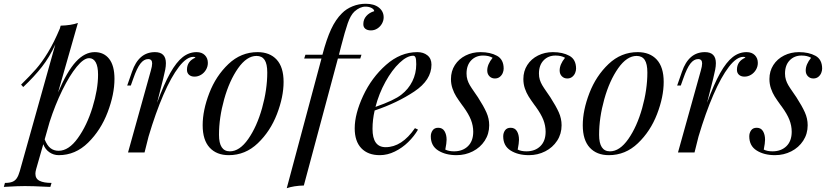

<svg xmlns="http://www.w3.org/2000/svg" viewBox="-89 -802 4359 1010"><path d="M513.2 -387.2Q513.2 -306.2 477.3 -211.7Q441.4 -117.2 374.5 -51.5Q307.6 14.2 220.2 14.2Q192.9 14.2 170.9 -1Q148.9 -16.1 138.7 -43.5L101.1 87.9Q97.2 102.1 97.2 111.8Q97.2 138.2 119.1 149.2Q141.1 160.2 182.1 160.2L175.8 181.2L150.4 180.2Q83 176.8 42 176.8Q5.4 176.8 -50.3 180.2Q-64.9 181.2 -68.8 181.2L-63 160.2Q-38.6 160.2 -24.2 154.5Q-9.8 148.9 -0.7 135.5Q8.3 122.1 15.1 98.1L202.1 -568.4Q171.9 -502 131.3 -450.2Q90.8 -398.4 33.2 -344.2L22 -356.9Q69.3 -403.3 100.6 -439Q131.8 -474.6 163.3 -526.4Q194.8 -578.1 226.1 -652.3L230 -667Q284.7 -668.5 320.8 -681.2L216.3 -315.4Q263.7 -426.8 310.3 -477.3Q356.9 -527.8 409.2 -527.8Q457.5 -527.8 485.4 -492.2Q513.2 -456.5 513.2 -387.2ZM426.8 -409.2Q426.8 -452.1 414.6 -474.1Q402.3 -496.1 379.9 -496.1Q351.6 -496.1 314.2 -450.4Q276.9 -404.8 239 -327.9Q201.2 -251 171.9 -160.2L146 -68.8Q158.7 -36.6 176.5 -22.7Q194.3 -8.8 219.2 -8.8Q272.5 -8.8 320.3 -75.2Q368.2 -141.6 397.5 -236.8Q426.8 -332 426.8 -409.2Z M1004.4 -471.2Q1004.4 -451.7 994.6 -435.1Q984.9 -418.5 968.8 -408.7Q952.6 -398.9 934.1 -398.9Q916.5 -398.9 905.5 -408.4Q894.5 -418 894.5 -435.1Q894.5 -480 939.5 -499Q935.5 -502.9 928.2 -502.9Q892.6 -502.9 852.1 -450.2Q811.5 -397.5 770.5 -303Q729.5 -208.5 692.4 -83.5L671.4 0H584.5L704.1 -429.2Q711.4 -454.1 711.4 -468.3Q711.4 -491.2 690.4 -491.2Q668 -491.2 649.7 -467.5Q631.3 -443.8 612.3 -389.2L599.1 -352.1H580.1L605.5 -424.8Q640.6 -527.8 726.1 -527.8Q783.7 -527.8 783.7 -469.7Q783.7 -453.6 780.3 -436Q776.9 -418.5 769.5 -388.2L737.3 -261.2Q773.4 -359.4 806.2 -417.5Q838.9 -475.6 872.3 -501.7Q905.8 -527.8 945.3 -527.8Q972.7 -527.8 988.5 -512Q1004.4 -496.1 1004.4 -471.2Z M1266.1 -527.8Q1330.1 -527.8 1366.5 -488.3Q1402.8 -448.7 1402.8 -371.1Q1402.8 -292.5 1367.9 -201.9Q1333 -111.3 1267.3 -48.6Q1201.7 14.2 1114.3 14.2Q1050.3 14.2 1013.7 -25.6Q977.1 -65.4 977.1 -143.1Q977.1 -221.7 1012 -312.3Q1046.9 -402.8 1112.8 -465.3Q1178.7 -527.8 1266.1 -527.8ZM1063 -92.8Q1063 -5.9 1120.1 -5.9Q1171.4 -5.9 1216.8 -70.8Q1262.2 -135.7 1289.6 -233.2Q1316.9 -330.6 1316.9 -420.9Q1316.9 -465.8 1303 -486.8Q1289.1 -507.8 1260.3 -507.8Q1209 -507.8 1163.3 -442.9Q1117.7 -377.9 1090.3 -280.3Q1063 -182.6 1063 -92.8Z M1929.2 -710.9Q1929.2 -693.8 1920.4 -678Q1911.6 -662.1 1896.2 -652.1Q1880.9 -642.1 1862.3 -642.1Q1843.3 -642.1 1832.5 -650.9Q1821.8 -659.7 1822.3 -675.8Q1822.3 -699.7 1837.9 -717.5Q1853.5 -735.4 1879.4 -743.2Q1879.4 -752.4 1866 -759.8Q1852.5 -767.1 1833.5 -767.1Q1804.2 -767.1 1775.4 -741.2Q1754.9 -721.7 1740.2 -679.4Q1725.6 -637.2 1705.1 -557.6Q1695.8 -520 1694.3 -515.1L1693.8 -514.2H1812.5L1806.2 -494.1H1688.5L1509.3 173.8Q1456.5 175.3 1419.4 188L1602.1 -494.1H1511.2L1517.6 -514.2H1606.9L1607.4 -515.1Q1628.9 -596.7 1652.8 -648.2Q1676.8 -699.7 1709.5 -731.9Q1732.4 -755.4 1765.6 -768.8Q1798.8 -782.2 1834.5 -782.2Q1878.9 -782.2 1904.1 -762.2Q1929.2 -742.2 1929.2 -710.9Z M1881.8 -220.7Q1870.6 -171.9 1870.6 -124Q1870.6 -27.8 1939.5 -27.8Q2024.9 -27.8 2093.8 -127.9L2109.9 -120.1Q2089.4 -85 2058.1 -54.4Q2026.9 -23.9 1988 -4.9Q1949.2 14.2 1908.7 14.2Q1846.7 14.2 1811.8 -22.2Q1776.9 -58.6 1776.9 -127Q1776.9 -202.6 1821.3 -298.1Q1865.7 -393.6 1941.7 -460.7Q2017.6 -527.8 2106.4 -527.8Q2138.7 -527.8 2159.7 -510.7Q2180.7 -493.7 2180.7 -461.9Q2180.7 -380.9 2090.6 -320.8Q2000.5 -260.7 1881.8 -220.7ZM1886.2 -239.7Q1985.4 -274.4 2022.5 -304.2Q2059.6 -333 2080.1 -374.3Q2100.6 -415.5 2100.6 -463.9Q2100.6 -490.7 2096.7 -499.8Q2092.8 -508.8 2084.5 -508.8Q2052.2 -508.8 2012.7 -471.4Q1973.1 -434.1 1938.7 -371.8Q1904.3 -309.6 1886.2 -239.7Z M2299.3 -5.9Q2344.7 -5.9 2372.6 -33Q2400.4 -60.1 2400.4 -108.9Q2400.4 -140.6 2388.4 -171.4Q2376.5 -202.1 2348.1 -241.2L2341.8 -249.5Q2322.3 -276.4 2310.8 -294.7Q2299.3 -313 2291.3 -336.4Q2283.2 -359.9 2283.2 -386.2Q2283.2 -427.7 2304 -460Q2324.7 -492.2 2360.4 -510Q2396 -527.8 2438.5 -527.8Q2490.2 -527.8 2525.4 -508.5Q2560.5 -489.3 2560.5 -440.9Q2560.5 -430.2 2555.7 -418.2Q2550.8 -406.2 2540.3 -397.7Q2529.8 -389.2 2514.2 -389.2Q2497.1 -389.2 2485.6 -400.9Q2474.1 -412.6 2474.1 -431.2Q2474.1 -463.4 2502.4 -498Q2482.4 -509.8 2452.1 -509.8Q2414.1 -509.8 2389.6 -484.4Q2365.2 -459 2365.2 -415Q2365.2 -397 2369.9 -382.3Q2374.5 -367.7 2382.3 -354.2Q2390.1 -340.8 2407.2 -316.4Q2424.3 -291.5 2425.3 -290Q2455.1 -243.7 2469.7 -210.9Q2484.4 -178.2 2484.4 -143.1Q2484.4 -97.7 2460.9 -61.8Q2437.5 -25.9 2398.2 -5.9Q2358.9 14.2 2312.5 14.2Q2254.9 14.2 2216.1 -10.3Q2177.2 -34.7 2177.2 -85Q2177.2 -102.5 2186.8 -116.2Q2196.3 -129.9 2216.3 -129.9Q2238.8 -129.9 2249.5 -111.8Q2260.3 -93.8 2260.3 -66.9Q2260.3 -49.3 2253.4 -15.1Q2272 -5.9 2299.3 -5.9Z M2680.2 -5.9Q2725.6 -5.9 2753.4 -33Q2781.2 -60.1 2781.2 -108.9Q2781.2 -140.6 2769.3 -171.4Q2757.3 -202.1 2729 -241.2L2722.7 -249.5Q2703.1 -276.4 2691.7 -294.7Q2680.2 -313 2672.1 -336.4Q2664.1 -359.9 2664.1 -386.2Q2664.1 -427.7 2684.8 -460Q2705.6 -492.2 2741.2 -510Q2776.9 -527.8 2819.3 -527.8Q2871.1 -527.8 2906.2 -508.5Q2941.4 -489.3 2941.4 -440.9Q2941.4 -430.2 2936.5 -418.2Q2931.6 -406.2 2921.1 -397.7Q2910.6 -389.2 2895 -389.2Q2877.9 -389.2 2866.5 -400.9Q2855 -412.6 2855 -431.2Q2855 -463.4 2883.3 -498Q2863.3 -509.8 2833 -509.8Q2794.9 -509.8 2770.5 -484.4Q2746.1 -459 2746.1 -415Q2746.1 -397 2750.7 -382.3Q2755.4 -367.7 2763.2 -354.2Q2771 -340.8 2788.1 -316.4Q2805.2 -291.5 2806.2 -290Q2835.9 -243.7 2850.6 -210.9Q2865.2 -178.2 2865.2 -143.1Q2865.2 -97.7 2841.8 -61.8Q2818.4 -25.9 2779.1 -5.9Q2739.7 14.2 2693.4 14.2Q2635.7 14.2 2596.9 -10.3Q2558.1 -34.7 2558.1 -85Q2558.1 -102.5 2567.6 -116.2Q2577.1 -129.9 2597.2 -129.9Q2619.6 -129.9 2630.4 -111.8Q2641.1 -93.8 2641.1 -66.9Q2641.1 -49.3 2634.3 -15.1Q2652.8 -5.9 2680.2 -5.9Z M3265.6 -527.8Q3329.6 -527.8 3366 -488.3Q3402.3 -448.7 3402.3 -371.1Q3402.3 -292.5 3367.4 -201.9Q3332.5 -111.3 3266.8 -48.6Q3201.2 14.2 3113.8 14.2Q3049.8 14.2 3013.2 -25.6Q2976.6 -65.4 2976.6 -143.1Q2976.6 -221.7 3011.5 -312.3Q3046.4 -402.8 3112.3 -465.3Q3178.2 -527.8 3265.6 -527.8ZM3062.5 -92.8Q3062.5 -5.9 3119.6 -5.9Q3170.9 -5.9 3216.3 -70.8Q3261.7 -135.7 3289.1 -233.2Q3316.4 -330.6 3316.4 -420.9Q3316.4 -465.8 3302.5 -486.8Q3288.6 -507.8 3259.8 -507.8Q3208.5 -507.8 3162.8 -442.9Q3117.2 -377.9 3089.8 -280.3Q3062.5 -182.6 3062.5 -92.8Z M3897.5 -471.2Q3897.5 -451.7 3887.7 -435.1Q3877.9 -418.5 3861.8 -408.7Q3845.7 -398.9 3827.1 -398.9Q3809.6 -398.9 3798.6 -408.4Q3787.6 -418 3787.6 -435.1Q3787.6 -480 3832.5 -499Q3828.6 -502.9 3821.3 -502.9Q3785.6 -502.9 3745.1 -450.2Q3704.6 -397.5 3663.6 -303Q3622.6 -208.5 3585.4 -83.5L3564.5 0H3477.5L3597.2 -429.2Q3604.5 -454.1 3604.5 -468.3Q3604.5 -491.2 3583.5 -491.2Q3561 -491.2 3542.7 -467.5Q3524.4 -443.8 3505.4 -389.2L3492.2 -352.1H3473.1L3498.5 -424.8Q3533.7 -527.8 3619.1 -527.8Q3676.8 -527.8 3676.8 -469.7Q3676.8 -453.6 3673.3 -436Q3669.9 -418.5 3662.6 -388.2L3630.4 -261.2Q3666.5 -359.4 3699.2 -417.5Q3731.9 -475.6 3765.4 -501.7Q3798.8 -527.8 3838.4 -527.8Q3865.7 -527.8 3881.6 -512Q3897.5 -496.1 3897.5 -471.2Z M3974.6 -5.9Q4020 -5.9 4047.9 -33Q4075.7 -60.1 4075.7 -108.9Q4075.7 -140.6 4063.7 -171.4Q4051.8 -202.1 4023.4 -241.2L4017.1 -249.5Q3997.6 -276.4 3986.1 -294.7Q3974.6 -313 3966.6 -336.4Q3958.5 -359.9 3958.5 -386.2Q3958.5 -427.7 3979.2 -460Q4000 -492.2 4035.6 -510Q4071.3 -527.8 4113.8 -527.8Q4165.5 -527.8 4200.7 -508.5Q4235.8 -489.3 4235.8 -440.9Q4235.8 -430.2 4231 -418.2Q4226.1 -406.2 4215.6 -397.7Q4205.1 -389.2 4189.5 -389.2Q4172.4 -389.2 4160.9 -400.9Q4149.4 -412.6 4149.4 -431.2Q4149.4 -463.4 4177.7 -498Q4157.7 -509.8 4127.4 -509.8Q4089.4 -509.8 4064.9 -484.4Q4040.5 -459 4040.5 -415Q4040.5 -397 4045.2 -382.3Q4049.8 -367.7 4057.6 -354.2Q4065.4 -340.8 4082.5 -316.4Q4099.6 -291.5 4100.6 -290Q4130.4 -243.7 4145 -210.9Q4159.7 -178.2 4159.7 -143.1Q4159.7 -97.7 4136.2 -61.8Q4112.8 -25.9 4073.5 -5.9Q4034.2 14.2 3987.8 14.2Q3930.2 14.2 3891.4 -10.3Q3852.5 -34.7 3852.5 -85Q3852.5 -102.5 3862.1 -116.2Q3871.6 -129.9 3891.6 -129.9Q3914.1 -129.9 3924.8 -111.8Q3935.5 -93.8 3935.5 -66.9Q3935.5 -49.3 3928.7 -15.1Q3947.3 -5.9 3974.6 -5.9Z"/></svg>

Font: TypoPRO Playfair Display
Style: Italic
Weight: 400
Italic angle: -14°
Designer: Claus Eggers Sørensen
Foundry: Claus Eggers Sørensen
Version: Version 1.004;PS 001.004;hotconv 1.0.70;makeotf.lib2.5.58329